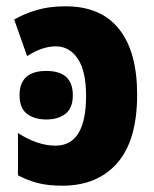

<svg xmlns="http://www.w3.org/2000/svg" viewBox="-20 -579 490 609"><path d="M188 -559Q136 -559 96 -547Q56 -535 25 -517L66 -401Q114 -432 157 -432Q200 -432 226.5 -393Q253 -354 253 -275Q253 -117 156 -117Q99 -117 37 -157V-23Q67 -7 99.5 1.5Q132 10 178 10Q289 10 352 -62Q415 -134 415 -279Q415 -415 357.5 -487Q300 -559 188 -559ZM127 -354Q42 -354 42 -277Q42 -236 65.5 -218Q89 -200 127 -200Q164 -200 187.5 -218Q211 -236 211 -277Q211 -354 127 -354Z"/></svg>

Font: Noto Sans Display SemiCondensed Extra
Style: Regular
Weight: 800
Width: 4
Designer: Monotype Design Team
Foundry: Monotype Imaging Inc.
Version: Version 1.900